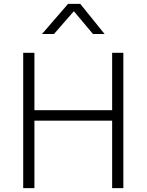

<svg xmlns="http://www.w3.org/2000/svg" viewBox="-20 -973 758 993"><path d="M100 0V-700H158V-403H560V-700H618V0H560V-349H158V0ZM197 -797 332 -953H395L521 -797H461L362 -915L259 -797Z"/></svg>

Font: Geologica-Sharp
Style: Regular
Weight: 100
Designer: Sindre Bremnes, Frode Helland
Foundry: Monokrom Skriftforlag AS
Version: Version 1.010;gftools[0.9.28]